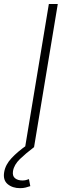

<svg xmlns="http://www.w3.org/2000/svg" viewBox="-72 -748 339 976"><path d="M221.7 -727.5 101.1 0H55.7L176.3 -727.5ZM30.3 208.5Q-8.3 208.5 -33 188Q-57.6 167.5 -50.8 127Q-44.4 88.9 -13.2 55.7Q18.1 22.5 62 -8.3L101.1 0Q59.1 31.7 29.3 60.5Q-0.5 89.4 -5.9 121.6Q-9.8 146.5 4.4 158Q18.6 169.4 42 169.4Q51.3 169.4 59.6 167.5Q67.9 165.5 75.2 162.6L82 198.2Q71.3 202.1 58.3 205.3Q45.4 208.5 30.3 208.5Z"/></svg>

Font: Inter 17pt ExtraLight
Style: Italic
Weight: 250
Italic angle: -9.3988°
Version: Version 4.001;git-66647c0bb